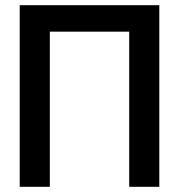

<svg xmlns="http://www.w3.org/2000/svg" viewBox="-20 -720 690 740"><path d="M56 0V-700H594V0H478V-598H172V0Z"/></svg>

Font: Tektur Medium
Style: Regular
Weight: 500
Designer: Adam Jagosz
Foundry: Adam Jagosz
Version: Version 1.005;gftools[0.9.30]